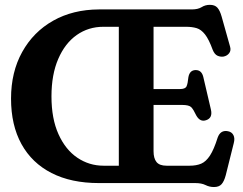

<svg xmlns="http://www.w3.org/2000/svg" viewBox="-20 -738 978 774"><path d="M379 -700H753Q778 -700 792.8 -709.2Q807.5 -718.5 826 -718.5Q846 -718.5 856.2 -707.2Q866.5 -696 873.5 -671L907.5 -550Q912 -534.5 904 -523.8Q896 -513 881.5 -510Q869.5 -508 857.2 -513.2Q845 -518.5 837.5 -537Q822 -579.5 806.5 -599.2Q791 -619 772.8 -624.5Q754.5 -630 730.5 -630H599V-379H705.5Q727 -379 732 -390Q737 -401 739.5 -427Q744.5 -454.5 767.5 -455.5Q792.5 -456.5 799.5 -428L830 -297.5Q838.5 -262.5 811 -253.5Q787 -245 771.5 -272Q760 -296.5 751 -305.8Q742 -315 713.5 -315H599V-128.5Q599 -99.5 611 -84.8Q623 -70 651.5 -70H744.5Q771.5 -70 791 -78.2Q810.5 -86.5 826.5 -111Q842.5 -135.5 857.5 -183.5Q869 -215 899 -209Q914.5 -206 921 -193.2Q927.5 -180.5 922.5 -161.5L890 -31.5Q883.5 -7 873.2 4.5Q863 16 842.5 16Q824.5 16 808.5 8Q792.5 0 767 0H378.5Q267 0 187.8 -40.5Q108.5 -81 66.5 -157.2Q24.5 -233.5 24.5 -340.5Q24.5 -447.5 69.5 -528.5Q114.5 -609.5 194.2 -654.5Q274 -699.5 379 -700ZM187.5 -349.5Q187.5 -259.5 215.8 -197Q244 -134.5 291.8 -102.2Q339.5 -70 397.5 -70H459V-630H396.5Q336.5 -630 289.2 -596.8Q242 -563.5 214.8 -500.5Q187.5 -437.5 187.5 -349.5Z"/></svg>

Font: Fraunces 144pt SuperSoft SemiBold
Style: Regular
Weight: 600
Version: Version 1.000;[b76b70a41]